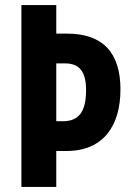

<svg xmlns="http://www.w3.org/2000/svg" viewBox="-20 -734 515 754"><path d="M453 -383C453 -526 385 -602 243 -602H201V-714H64V0H201V-141H240C389 -141 453 -243 453 -383ZM227 -258H201V-485H236C292 -485 318 -452 318 -381C318 -294 289 -258 227 -258Z"/></svg>

Font: Noto Sans Arabic UI XCn
Style: Bold
Weight: 700
Width: 2
Designer: Monotype Design Team, Nadine Chahine and Nizar Qandah
Foundry: Monotype Imaging Inc.
Version: Version 2.010